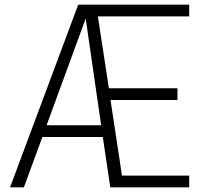

<svg xmlns="http://www.w3.org/2000/svg" viewBox="-20 -800 871 820"><path d="M788 0H451L419 -215H161L82 0H23L314 -780H788V-730H398L445 -423H738V-373H452L501 -50H788ZM412 -265 346 -721 179 -265Z"/></svg>

Font: Tanohe Sans Light
Style: Regular
Weight: 300
Designer: Village Type and Design LLC & Cristiano Sobral
Foundry: Cooper Hewitt Smithsonian Design Museum
Version: Version 1.00;September 29, 2021;FontCreator 13.0.0.2655 64-b